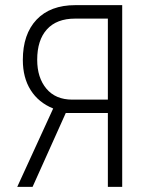

<svg xmlns="http://www.w3.org/2000/svg" viewBox="-20 -731 577 751"><path d="M125.5 -497.1Q125.5 -427.2 161.4 -384.3Q197.3 -341.3 262.7 -341.3H401.9V-658.2H273.4Q201.7 -658.2 163.6 -616.2Q125.5 -574.2 125.5 -497.1ZM401.9 0V-289.1H237.3L107.4 0H47.4L188 -306.6Q130.4 -330.1 99.9 -378.7Q69.3 -427.2 69.3 -496.6Q69.3 -597.2 123 -654.1Q176.8 -710.9 274.9 -710.9H458V0Z"/></svg>

Font: MAUL Condensed Light
Style: Light
Weight: 300
Designer: MAUL
Version: Version 2.137; 2017; ttfautohint (v1.8.3)